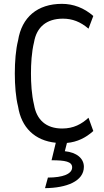

<svg xmlns="http://www.w3.org/2000/svg" viewBox="-20 -732 540 998"><path d="M229 191 214 246C326 245 416 210 416 135C416 91 378 60 317 54L328 11C382 6 426 -16 465 -51L440 -120C404 -87 363 -64 303 -64C219 -64 170 -110 157 -187C144 -241 141 -300 141 -350C141 -400 144 -460 157 -513C170 -590 221 -635 307 -635C356 -635 398 -619 440 -583L465 -649C417 -691 361 -712 302 -712C174 -712 93 -642 74 -522C62 -475 57 -411 57 -350C57 -289 62 -225 74 -178C91 -69 161 -1 270 10L248 101C319 101 355 108 355 138C355 172 307 191 229 191Z"/></svg>

Font: Finlandica
Style: Regular
Weight: 400
Designer: Niklas Ekholm, Juho Hiilivirta, Jaakko Suomalainen
Foundry: Helsinki Type Studio
Version: Version 2.000;Glyphs 3.2 (3202)